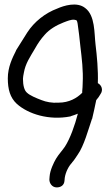

<svg xmlns="http://www.w3.org/2000/svg" viewBox="-20 -750 478 836"><path d="M53 -298C103 -253 194 -225 286 -243H287L288 -244C299 -248 308 -250 319 -255C306 -205 286 -148 263 -112C251 -94 236 -79 224 -59C214 -42 198 -9 196 18L195 31V32C195 47 206 66 227 66C242 66 260 59 261 35L262 24C266 -2 280 -28 294 -42V-43C302 -51 309 -63 318 -76C346 -115 365 -188 380 -231V-232H381C387 -255 393 -286 399 -314C407 -323 413 -332 418 -341C430 -358 423 -379 406 -388C408 -444 402 -507 396 -556C390 -605 395 -682 351 -715C315 -744 257 -725 230 -713C176 -693 129 -655 99 -609C85 -586 65 -555 50 -531V-530C34 -498 14 -458 14 -409C14 -361 24 -325 53 -298ZM338 -346C315 -323 281 -303 235 -303H234C207 -301 181 -306 161 -314C137 -323 109 -335 98 -346H97V-347C86 -356 80 -378 80 -407C80 -414 82 -423 84 -434C91 -474 111 -502 132 -538C146 -563 158 -580 175 -599C195 -622 225 -640 256 -652C272 -658 290 -666 304 -664C316 -662 315 -661 318 -647C323 -615 326 -585 330 -548C336 -497 343 -443 340 -387V-386C340 -375 339 -364 338 -353Z"/></svg>

Font: Stray Cat
Style: ExBd
Weight: 800
Version: Version 1.0